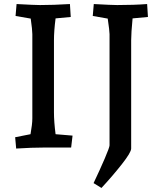

<svg xmlns="http://www.w3.org/2000/svg" viewBox="-20 -730 798 950"><path d="M55 -51 131 -66Q140 -116 140 -144V-561Q140 -582 132 -638L57 -651L62 -710Q152 -705 178 -705Q244 -705 326 -710L330 -646L255 -639Q247 -577 247 -531V-174Q247 -128 255 -66L339 -59L332 0H199Q138 0 60 5ZM522 -11V-561Q522 -577 513 -638L439 -651L444 -710Q534 -705 560 -705Q643 -705 708 -710L712 -646L636 -639Q629 -567 629 -531V5Q629 24 582.5 83Q536 142 482 200L443 176Q474 111 498 55Q522 -1 522 -11Z"/></svg>

Font: Andada Pro SemiBold
Style: Regular
Weight: 600
Designer: Carolina Giovagnoli
Foundry: Huerta Tipografica
Version: Version 3.005